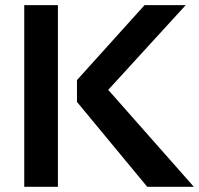

<svg xmlns="http://www.w3.org/2000/svg" viewBox="-20 -718 765 738"><path d="M202.6 -698.2V0H73.2V-698.2ZM693.8 -698.2 396 -372.6 725.1 0H545.9L275.9 -326.2V-410.2L535.6 -698.2Z"/></svg>

Font: Voltera
Style: Bold
Weight: 700
Designer: Bernd Montag
Version: Version 1.301